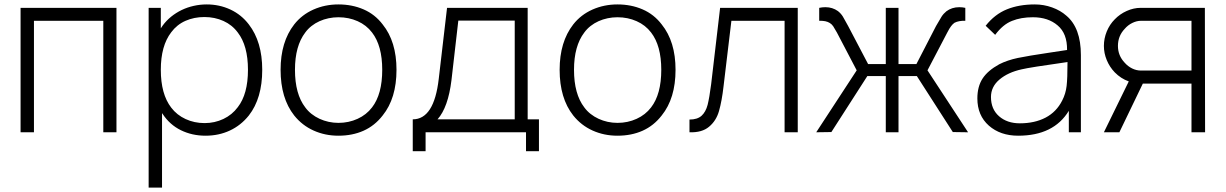

<svg xmlns="http://www.w3.org/2000/svg" viewBox="-20 -598 5541 868"><path d="M506.5 0H447V-504H133.5V0H73V-562.5H506.5Z M1165.5 -282.5Q1165.5 -153.5 1105 -76Q1069 -31 1019 -7.8Q969 15.5 909 15.5Q848.5 15.5 798 -9.2Q747.5 -34 715.5 -82.5L712.5 -86.5V250H652V-562.5H707V-470L715.5 -482.5Q732 -505 754 -522.8Q776 -540.5 801.5 -552.8Q827 -565 855.8 -571.5Q884.5 -578 914.5 -578Q972 -578 1021.8 -554.8Q1071.5 -531.5 1105 -487.5Q1165.5 -409 1165.5 -282.5ZM1101 -282.5Q1101 -391.5 1055 -451Q1029.5 -485.5 990.2 -503.2Q951 -521 904 -521Q857.5 -521 818.5 -503.8Q779.5 -486.5 754 -452Q707 -391 707 -282.5Q707 -172.5 754 -111.5Q779.5 -78 819 -59.8Q858.5 -41.5 905 -41.5Q950.5 -41.5 990 -60.2Q1029.5 -79 1055 -113.5Q1101 -172.5 1101 -282.5Z M1310 -76Q1248.5 -154 1248.5 -282.5Q1248.5 -408.5 1310 -487.5Q1344.5 -531.5 1397 -554.8Q1449.5 -578 1510 -578Q1572 -578 1623.8 -555.5Q1675.5 -533 1710 -487.5Q1772.5 -410 1772.5 -282.5Q1772.5 -153.5 1710 -76Q1674 -29.5 1623.5 -7Q1573 15.5 1510 15.5Q1449.5 15.5 1397.8 -7.8Q1346 -31 1310 -76ZM1662 -451Q1636.5 -484.5 1596.8 -502.2Q1557 -520 1510 -520Q1487.5 -520 1465.8 -515.5Q1444 -511 1424.5 -502.2Q1405 -493.5 1388.5 -480.5Q1372 -467.5 1360 -451Q1313.5 -390 1313.5 -282.5Q1313.5 -173 1360 -112.5Q1372 -96 1388.5 -83Q1405 -70 1424.5 -61Q1444 -52 1465.8 -47.2Q1487.5 -42.5 1510 -42.5Q1556.5 -42.5 1596.5 -60.8Q1636.5 -79 1662 -112.5Q1708 -172 1708 -282.5Q1708 -391.5 1662 -451Z M2365.5 -58.5H2416.5V85.5H2358V0H1904V85.5H1846V-58.5Q1942.5 -58.5 1963.5 -241.5L2001 -562.5H2365.5ZM2307 -505H2052L2021 -235.5Q2006 -112.5 1958 -58.5H2307Z M2571.5 -76Q2510 -154 2510 -282.5Q2510 -408.5 2571.5 -487.5Q2606 -531.5 2658.5 -554.8Q2711 -578 2771.5 -578Q2833.5 -578 2885.2 -555.5Q2937 -533 2971.5 -487.5Q3034 -410 3034 -282.5Q3034 -153.5 2971.5 -76Q2935.5 -29.5 2885 -7Q2834.5 15.5 2771.5 15.5Q2711 15.5 2659.2 -7.8Q2607.5 -31 2571.5 -76ZM2923.5 -451Q2898 -484.5 2858.2 -502.2Q2818.5 -520 2771.5 -520Q2749 -520 2727.2 -515.5Q2705.5 -511 2686 -502.2Q2666.5 -493.5 2650 -480.5Q2633.5 -467.5 2621.5 -451Q2575 -390 2575 -282.5Q2575 -173 2621.5 -112.5Q2633.5 -96 2650 -83Q2666.5 -70 2686 -61Q2705.5 -52 2727.2 -47.2Q2749 -42.5 2771.5 -42.5Q2818 -42.5 2858 -60.8Q2898 -79 2923.5 -112.5Q2969.5 -172 2969.5 -282.5Q2969.5 -391.5 2923.5 -451Z M3586.5 -562.5V0H3527V-504H3286.5L3251 -207.5Q3243.5 -141.5 3230.5 -96Q3218 -52 3185.5 -25Q3153.5 2 3097 0V-57.5Q3133 -57.5 3152 -75Q3170.5 -92 3179 -124Q3183 -140 3187 -163.2Q3191 -186.5 3195 -217.5L3235.5 -562.5Z M3853 -280 3763.5 -451Q3753 -470 3746.8 -479.2Q3740.5 -488.5 3731.5 -494Q3714.5 -505 3683.5 -504V-562.5Q3697 -565.5 3711.5 -565.5Q3743.5 -565.5 3768 -548Q3782 -537 3790.5 -523Q3794.5 -516 3800.5 -505.2Q3806.5 -494.5 3814.5 -480L3904.5 -308.5H3984.5V-562.5H4042V-308.5H4123L4211.5 -480Q4228.5 -510 4236.5 -522.5Q4245 -536 4258.5 -547Q4283 -565.5 4317 -565.5Q4330.5 -565.5 4344 -562.5V-504Q4314.5 -505 4295 -495Q4290.5 -492 4287 -488.2Q4283.5 -484.5 4279.8 -479.8Q4276 -475 4271.8 -468Q4267.5 -461 4262.5 -451L4173 -280L4356.5 0L4287.5 -1L4125 -254H4042V0H3984.5V-254H3901L3738.5 -1L3670 0Z M4812 0V-97Q4743.5 15.5 4583 15.5Q4502.5 15.5 4450.5 -30Q4398.5 -76 4398.5 -153Q4398.5 -206.5 4422 -242.8Q4445.5 -279 4497.5 -307.5Q4534 -326 4581.5 -336Q4605.5 -341 4640.2 -346.8Q4675 -352.5 4721.5 -359.5L4804 -372Q4805 -446.5 4761.5 -483Q4718.5 -520 4649.5 -520Q4595.5 -520 4555 -503.5Q4514 -487.5 4479 -440.5L4436 -481.5Q4477 -533.5 4532 -555.8Q4587 -578 4658 -578Q4698.5 -578 4736.2 -564.5Q4774 -551 4801 -527Q4866.5 -472 4866.5 -349V0ZM4806 -317.5Q4632.5 -293 4598.5 -284.5Q4537 -271 4498.5 -238.5Q4460 -206 4460 -159.5Q4460 -104.5 4496.5 -72.5Q4533 -40.5 4590.5 -40.5Q4657.5 -40.5 4706.8 -66.2Q4756 -92 4782 -143.5Q4798 -174.5 4802 -209.5Q4804 -227 4805 -253.8Q4806 -280.5 4806 -317.5Z M5366.5 0V-220H5146.5L5040.5 0H4970.5L5083 -230Q5047.5 -242.5 5019.5 -271Q4996.5 -295 4983.5 -326.2Q4970.5 -357.5 4970.5 -390.5Q4970.5 -424 4983.5 -455.8Q4996.5 -487.5 5019.5 -510.5Q5042.5 -534.5 5073.8 -548.5Q5105 -562.5 5136.5 -562.5H5427L5428 0ZM5366.5 -279V-504H5138.5Q5118.5 -504 5098.8 -494.2Q5079 -484.5 5064.5 -467.5Q5034 -435.5 5034 -390.5Q5034 -346.5 5064.5 -314.5Q5079 -298 5098.2 -288.5Q5117.5 -279 5138.5 -279Z"/></svg>

Font: Russisch Sans Light
Style: Regular
Weight: 300
Designer: Michael Sharanda (font) & Cristiano Sobral (main changes)
Foundry: Michael Sharanda
Version: Version 2.00;September 8, 2020;FontCreator 13.0.0.2681 64-bi